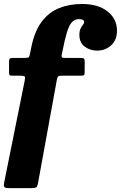

<svg xmlns="http://www.w3.org/2000/svg" viewBox="-31 -818 622 988"><path d="M-9.5 121 96.5 -405Q99.5 -420 96.2 -424.2Q93 -428.5 73.5 -428.5H32.5Q21 -428.5 18.2 -432Q15.5 -435.5 15.5 -447V-496Q15.5 -511 18.8 -515.5Q22 -520 37 -520H97Q112.5 -520 116.5 -523.2Q120.5 -526.5 122.5 -537L129.5 -572Q146 -656 183 -705.5Q220 -755 273 -776.2Q326 -797.5 391 -797.5Q475 -797.5 523 -758.8Q571 -720 571 -660.5Q571 -612 541 -584.8Q511 -557.5 469 -557.5Q432.5 -557.5 405 -578Q377.5 -598.5 377.5 -638.5Q377.5 -659 383.5 -671Q389.5 -683 395.8 -690.5Q402 -698 402 -705Q402 -719.5 375 -719.5Q353.5 -719.5 339 -703.8Q324.5 -688 313.2 -651Q302 -614 289.5 -550L287 -539Q285 -528.5 287 -524.2Q289 -520 302 -520H385Q398 -520 401.5 -515.8Q405 -511.5 405 -497L404.5 -446.5Q404.5 -434 400.8 -431.2Q397 -428.5 385.5 -428.5H287Q272 -428.5 268 -424.5Q264 -420.5 261.5 -407L164.5 125Q161.5 141.5 155.8 145.8Q150 150 130 150H17Q-5 150 -9 143.8Q-13 137.5 -9.5 121Z"/></svg>

Font: Besley* Heavy
Style: Italic
Weight: 800
Italic angle: -13°
Designer: Owen Earl
Foundry: indestructible type*
Version: Version 3.000; ttfautohint (v1.8.3)